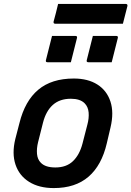

<svg xmlns="http://www.w3.org/2000/svg" viewBox="-20 -947 669 978"><path d="M356 -547Q428 -547 476 -516.5Q524 -486 542.5 -430Q561 -374 543 -298L524 -217Q498 -105 431 -47Q364 11 254 11Q179 11 128.5 -20.5Q78 -52 59 -108.5Q40 -165 58 -239L79 -320Q107 -433 175 -490Q243 -547 356 -547ZM341 -444Q284 -444 249 -412.5Q214 -381 199 -322L174 -223Q166 -191 168.5 -163Q171 -135 188 -118Q211 -94 262 -94Q318 -94 351.5 -126Q385 -158 400 -215L425 -312Q434 -345 431.5 -374Q429 -403 411 -421Q388 -444 341 -444ZM245 -764H364Q375 -764 372 -753L341 -630H222Q211 -630 214 -641ZM453 -764H572Q583 -764 580 -753L549 -630H430Q419 -630 422 -641ZM276 -927H620Q631 -927 629 -916Q623 -893 617.5 -871Q612 -849 606 -826H262Q251 -826 253 -837Q259 -860 265 -882Q271 -904 276 -927Z"/></svg>

Font: Recursive Mn Lnr St SmB
Style: Italic
Weight: 600
Italic angle: -15°
Monospace: yes
Version: Version 1.079;hotconv 1.0.112;makeotfexe 2.5.65598; ttfautoh